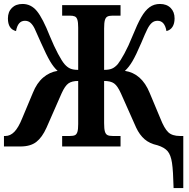

<svg xmlns="http://www.w3.org/2000/svg" viewBox="-20 -740 957 970"><path d="M776 -6Q735 -15 710 -37Q685 -59 668 -95L591 -268Q574 -306 556.5 -318.5Q539 -331 506 -331V-118Q506 -89 510 -75.5Q514 -62 523 -57.5Q532 -53 550 -53H589V0H294V-53H332Q350 -53 358.5 -57Q367 -61 371 -73.5Q375 -86 375 -113V-331Q343 -331 325.5 -318.5Q308 -306 291 -268L215 -95Q193 -46 163.5 -23Q134 0 83 0H0V-53H7Q32 -53 52.5 -74Q73 -95 92 -142L146 -271Q166 -321 198.5 -348.5Q231 -376 271 -382Q251 -400 233 -430.5Q215 -461 187 -524Q164 -577 155 -595.5Q146 -614 134.5 -624.5Q123 -635 106 -635Q70 -635 61 -583Q20 -593 20 -647Q20 -680 40 -700Q60 -720 94 -720Q137 -720 166.5 -684Q196 -648 232 -557Q253 -506 273 -468.5Q293 -431 306 -416Q320 -400 335 -393.5Q350 -387 375 -387V-600Q375 -627 371 -640Q367 -653 358 -657Q349 -661 332 -661H294V-714H589V-661H550Q532 -661 523 -656.5Q514 -652 510 -638.5Q506 -625 506 -596V-387Q531 -387 546 -393.5Q561 -400 575 -416Q588 -432 608.5 -469.5Q629 -507 649 -557Q674 -619 693.5 -653Q713 -687 735.5 -703.5Q758 -720 788 -720Q822 -720 842 -700Q862 -680 862 -647Q862 -621 851.5 -604.5Q841 -588 821 -583Q812 -635 776 -635Q759 -635 747 -624.5Q735 -614 724.5 -593Q714 -572 694 -524Q667 -461 649 -430.5Q631 -400 611 -382Q696 -369 736 -271L790 -142Q810 -91 830 -72Q850 -53 889 -53H906V210H857Q855 123 849 83Q843 43 827 24Q811 5 776 -6Z"/></svg>

Font: Noto Serif CondExtraBold
Style: Regular
Weight: 800
Width: 3
Designer: Monotype Design Team
Foundry: Monotype Imaging Inc.
Version: Version 1.001